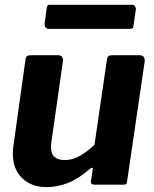

<svg xmlns="http://www.w3.org/2000/svg" viewBox="-20 -756 632 786"><path d="M170.1 10Q108.7 10 70.7 -26.8Q32.6 -63.6 32.6 -126.3Q32.6 -133.4 33 -141.4Q33.4 -149.4 34.4 -155.8L84.1 -510.3Q85.8 -522.4 90.6 -526.2Q95.5 -530 108 -530H218.4Q229.1 -530 234.1 -522.9Q239.1 -515.7 237.4 -504.3L189.9 -170.8Q188.9 -166 188.8 -161.6Q188.7 -157.2 188.7 -154.1Q188.7 -125.7 203.7 -113.2Q218.7 -100.7 244.5 -100.7Q278 -100.7 308.7 -118.8Q339.3 -137 366.8 -163.2L417.6 -511.3Q419.3 -523.4 424.5 -526.7Q429.7 -530 443 -530H551.2Q562.6 -530 568.3 -522.9Q574 -515.7 572.3 -504.3L500.3 -13.7Q499.3 -5.4 496.5 -2.7Q493.7 0 485.9 0H367.3Q360.4 0 355.8 -2.9Q351.1 -5.7 352.1 -14L359.7 -62.9Q360.7 -68.6 356.9 -69Q353.1 -69.4 346 -63.3Q299.5 -23 257 -6.5Q214.5 10 170.1 10ZM536.1 -717.1 526.7 -652.5Q525.7 -642.1 521.3 -639.9Q517 -637.7 504.6 -637.7H180.5Q170.1 -637.7 165.9 -644.5Q161.8 -651.2 162.8 -660.2L171.5 -724.6Q173.2 -732.5 175.3 -734.4Q177.4 -736.3 182.9 -736.3H522.5Q528.8 -736.3 533 -729.8Q537.1 -723.4 536.1 -717.1Z"/></svg>

Font: Libre Franklin Thin
Style: Italic
Weight: 100
Italic angle: -8°
Designer: Pablo Impallari, Rodrigo Fuenzalida, Nhung Nguyen
Foundry: Impallari Type
Version: Version 3.000